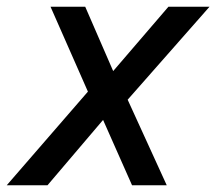

<svg xmlns="http://www.w3.org/2000/svg" viewBox="-47 -550 642 570"><path d="M-27 0 214 -278 103 -530H206L289 -339L453 -530H575L332 -254L448 0H345L259 -194L94 0Z"/></svg>

Font: Be Vietnam Pro
Style: Italic
Weight: 400
Italic angle: -12°
Designer: Lam Bao, Tony Le, Vietanh Nguyen
Foundry: Yellow Type Foundry
Version: Version 1.002; ttfautohint (v1.8.3)